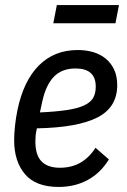

<svg xmlns="http://www.w3.org/2000/svg" viewBox="-20 -728 501 760"><path d="M212 12Q122 12 79 -38.5Q36 -89 36 -173Q36 -199 39.5 -231Q43 -263 49 -292Q73 -408 134 -469Q195 -530 288 -530Q321 -530 349.5 -521.5Q378 -513 399 -495.5Q420 -478 432 -452Q444 -426 444 -391Q444 -303 365.5 -263Q287 -223 126 -220Q122 -203 121 -190.5Q120 -178 120 -168Q120 -114 144.5 -89Q169 -64 217 -64Q264 -64 299 -84.5Q334 -105 358 -143L411 -97Q378 -43 327 -15.5Q276 12 212 12ZM279 -457Q225 -457 193.5 -424.5Q162 -392 148 -329L138 -283Q203 -286 245.5 -292.5Q288 -299 313.5 -311Q339 -323 349 -341Q359 -359 359 -385Q359 -457 279 -457ZM205 -708H451L437 -636H191Z"/></svg>

Font: IBM Plex Sans Cond Text
Style: Italic
Weight: 450
Width: 3
Italic angle: -11°
Designer: Mike Abbink, Paul van der Laan, Pieter van Rosmalen
Foundry: Bold Monday
Version: Version 1.3